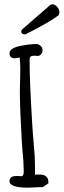

<svg xmlns="http://www.w3.org/2000/svg" viewBox="-20 -870 295 889"><path d="M24 -31Q24 -55 55 -55H66L76 -54Q84 -54 87 -59Q90 -64 90 -77Q90 -94 88 -130Q85 -154 81 -216Q72 -369 72 -447Q72 -475 73 -498L74 -549Q74 -582 71 -604Q55 -600 48 -600Q24 -600 24 -624Q24 -636 39 -645Q54 -654 77 -658Q117 -666 148 -666Q160 -666 168.5 -657.5Q177 -649 177 -638Q177 -627 170.5 -619Q164 -611 154 -611Q148 -611 144 -612H136Q126 -612 121.5 -607.5Q117 -603 117 -591Q117 -494 129 -299Q131 -263 137 -193Q142 -147 142 -99V-61Q148 -62 162 -62Q204 -62 204 -27V-21L179 -4Q178 -4 172.5 -3.5Q167 -3 152 -3Q120 -1 111 -1Q24 -1 24 -31ZM78 -724Q78 -729 83 -734L99 -748Q104 -753 155 -797L214 -848Q218 -850 223 -850Q235 -850 245 -838Q255 -826 255 -813Q255 -801 248 -797Q212 -769 102 -713Q100 -711 94 -711Q88 -711 83 -714.5Q78 -718 78 -724Z"/></svg>

Font: Amatic SC
Style: Bold
Weight: 700
Designer: Multiple Designers
Foundry: Vernon Adams
Version: Version 2.505